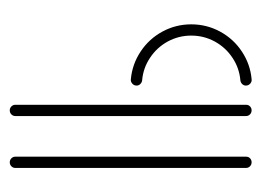

<svg xmlns="http://www.w3.org/2000/svg" viewBox="-94 -464 558 411"><g transform="rotate(90 185.5 -259.0)"><path d="M32.6 -388.9Q32.6 -421.9 48.1 -450.6Q63.7 -479.3 90.7 -497.2Q117.8 -515.2 150 -518.1Q155.2 -518.9 159.4 -515.2Q163.7 -511.5 163.7 -505.9Q163.7 -501.5 160.6 -498.1Q157.4 -494.8 153 -494.1Q126.3 -491.9 104.3 -477.2Q82.2 -462.6 69.4 -439.3Q56.7 -415.9 56.7 -388.9Q56.7 -361.9 69.4 -338.5Q82.2 -315.2 104.3 -300.6Q126.3 -285.9 153 -283.7Q157.4 -283 160.6 -279.6Q163.7 -276.3 163.7 -271.9Q163.7 -266.3 159.4 -262.6Q155.2 -258.9 150 -259.6Q117.8 -262.6 90.7 -280.6Q63.7 -298.5 48.1 -327.2Q32.6 -355.9 32.6 -388.9ZM216.7 -0.4Q211.9 -0.4 208.3 -3.9Q204.8 -7.4 204.8 -12.2V-506.3Q204.8 -511.5 208.3 -514.8Q211.9 -518.1 216.7 -518.1Q221.9 -518.1 225.4 -514.6Q228.9 -511.1 228.9 -506.3V-12.2Q228.9 -7.4 225.4 -3.9Q221.9 -0.4 216.7 -0.4ZM327.8 -0.4Q323 -0.4 319.4 -3.9Q315.9 -7.4 315.9 -12.2V-506.3Q315.9 -511.5 319.4 -514.8Q323 -518.1 327.8 -518.1Q333 -518.1 336.5 -514.6Q340 -511.1 340 -506.3V-12.2Q340 -7.4 336.5 -3.9Q333 -0.4 327.8 -0.4Z"/></g></svg>

Font: 26F Galaxy Sans Thin
Style: Regular
Weight: 100
Designer: C₂₉H₂₅N₃O₅
Version: Version 1.100